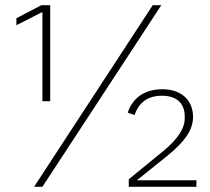

<svg xmlns="http://www.w3.org/2000/svg" viewBox="-20 -718 807 738"><path d="M111 0 567 -698H600L143 0ZM735 0H475V-29L612 -141C664 -185 690 -225 690 -262V-271C690 -318 662 -350 603 -350C543 -350 513 -320 497 -276L471 -285C487 -334 528 -375 604 -375C681 -375 722 -329 722 -269C722 -217 689 -174 628 -123L506 -25H735ZM43 -648V-621L143 -672V-329H173V-698H139Z"/></svg>

Font: Plexus Sans ExtraLight
Style: Regular
Weight: 250
Version: Version 2.001;PS 002.001;hotconv 1.0.70;makeotf.lib2.5.58329